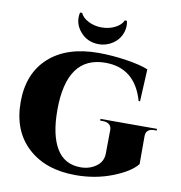

<svg xmlns="http://www.w3.org/2000/svg" viewBox="-98 -1019 1058 1124"><g transform="rotate(10 430.5 -457.0)"><path d="M552.7 -927.7H565.4Q572.8 -896 564.2 -865.7Q555.7 -835.4 536.1 -813.2Q516.6 -791 487.3 -777.6Q458 -764.2 425.8 -764.2Q357.9 -764.2 315.4 -814.2Q272.9 -864.3 286.6 -927.7H299.3Q311 -900.4 346.7 -882.1Q382.3 -863.8 425.8 -863.8Q469.2 -863.8 504.9 -881.8Q540.5 -899.9 552.7 -927.7ZM848.6 -325.2H833.5Q809.1 -325.2 796.4 -313.5Q783.7 -301.8 784.2 -279.8V-114.7Q745.1 -64.9 644 -25.4Q543 14.2 425.3 14.2Q246.6 14.2 140.9 -83.5Q35.2 -181.2 35.2 -352.1Q35.2 -522 141.1 -617.9Q247.1 -713.9 435.1 -713.9Q516.6 -713.9 602.3 -700.7Q688 -687.5 732.4 -668.5L722.7 -477.1H714.4Q661.1 -664.1 484.9 -664.1Q254.9 -664.1 254.9 -342.3Q254.9 -196.3 302.2 -116.2Q349.6 -36.1 446.8 -36.1Q499.5 -36.1 539.1 -64.7Q578.6 -93.3 578.6 -142.6L580.1 -279.8Q580.6 -301.8 566.9 -313.5Q553.2 -325.2 528.8 -325.2H512.7V-335.4H848.6Z"/></g></svg>

Font: Cinzel Black
Style: Regular
Weight: 900
Designer: Natanael Gama
Version: Version 1.001;PS 001.001;hotconv 1.0.56;makeotf.lib2.0.21325